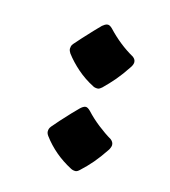

<svg xmlns="http://www.w3.org/2000/svg" viewBox="-76 -489 499 565"><g transform="rotate(15 174.0 -206.5)"><path d="M203.6 -237.3Q194.8 -237.3 189.5 -240.7Q162.6 -254.4 139.6 -274.4Q116.7 -294.4 100.1 -316.4Q98.1 -319.3 96.7 -322.8Q95.2 -326.2 95.2 -330.1Q95.2 -333 96.2 -337.2Q97.2 -341.3 101.1 -345.7Q106.9 -352.5 120.8 -367.9Q134.8 -383.3 148.9 -398.2Q163.1 -413.1 168.5 -418.5Q171.9 -421.4 176.3 -424.1Q180.7 -426.8 185.1 -426.8Q191.4 -426.8 199.2 -418.9Q236.3 -379.4 279.8 -355Q288.6 -348.6 288.6 -339.8Q288.6 -335.4 286.4 -330.6Q284.2 -325.7 282.2 -323.2Q265.6 -297.9 249.8 -279.3Q233.9 -260.7 216.8 -244.1Q213.9 -241.7 210.7 -239.5Q207.5 -237.3 203.6 -237.3ZM203.6 14.2Q195.8 14.2 189.5 10.7Q135.3 -17.6 100.1 -64.9Q95.2 -71.8 95.2 -77.6Q95.2 -81.5 96.2 -85.2Q97.2 -88.9 101.1 -93.8Q106.9 -101.1 120.8 -116.5Q134.8 -131.8 148.9 -147Q163.1 -162.1 168.5 -167Q171.9 -170.4 176.3 -173.3Q180.7 -176.3 185.1 -176.3Q190.9 -176.3 199.2 -168Q216.8 -148.9 238.3 -132.1Q259.8 -115.2 279.8 -103.5Q288.6 -96.7 288.6 -87.4Q288.6 -84 286.4 -78.6Q284.2 -73.2 282.2 -70.8Q265.6 -45.9 249.8 -27.3Q233.9 -8.8 216.8 6.8Q209.5 14.2 203.6 14.2Z"/></g></svg>

Font: David Libre
Style: Bold
Weight: 700
Designer: Ismar David, J. Victor Gaultney, Annie Olsen and Meir Sadan
Foundry: Monotype Imaging Inc. & SIL International
Version: Version 1.100; ttfautohint (v1.8.4.7-5d5b)